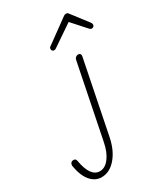

<svg xmlns="http://www.w3.org/2000/svg" viewBox="-396 -832 969 1121"><g transform="rotate(-30 89.0 -272.0)"><path d="M76.2 -586.9Q68.8 -586.9 64.5 -592.5Q60.1 -598.1 61 -605Q62.5 -615.7 71.8 -620.1L227.1 -732.9Q233.4 -737.8 242.2 -737.8Q251.5 -737.8 255.9 -731.9L341.8 -620.1Q348.1 -612.3 348.1 -604Q348.1 -597.2 343.3 -592Q338.4 -586.9 330.1 -586.9Q323.2 -586.9 315.9 -594.2L231.9 -688L88.9 -590.8Q83 -586.9 76.2 -586.9ZM-53.2 193.8Q-95.7 193.8 -126.5 158.2Q-157.2 122.6 -168.9 56.2Q-171.9 42 -165.8 33Q-159.7 23.9 -146 23.9Q-131.8 23.9 -128.9 40Q-108.4 158.2 -44.9 158.2Q-9.3 158.2 18.8 121.3Q46.9 84.5 59.1 22L159.2 -475.1Q160.6 -483.9 168 -490Q175.3 -496.1 184.1 -496.1Q193.8 -496.1 198.2 -490.5Q202.6 -484.9 201.2 -476.1L102.1 17.1Q85.4 96.7 43 145.3Q0.5 193.8 -53.2 193.8Z"/></g></svg>

Font: Comic Neue Light
Style: Italic
Weight: 300
Italic angle: -12°
Designer: Craig Rozynski
Foundry: Craig Rozynski
Version: Version 2.003;hotconv 1.0.109;makeotfexe 2.5.65596